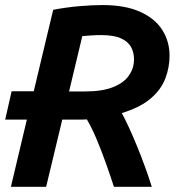

<svg xmlns="http://www.w3.org/2000/svg" viewBox="-20 -720 692 740"><path d="M22 0 83.5 -259H0L24.8 -368.2H110L185 -682.2Q234.8 -691.8 284.1 -696.1Q333.5 -700.5 375 -700.5Q462.5 -700.5 520 -674.6Q577.5 -648.8 605.5 -604.4Q633.5 -560 633.5 -505.2Q633.5 -460.5 617.2 -417.6Q601 -374.8 560.8 -340.4Q520.5 -306 449.5 -284.2Q463 -259.2 478 -226.5Q493 -193.8 508.2 -156.5Q523.5 -119.2 538 -79.6Q552.5 -40 565 0H419.2Q403.5 -48.2 386.6 -95.2Q369.8 -142.2 351.8 -184.9Q333.8 -227.5 314.8 -259.8Q307.8 -259.5 300.1 -259.2Q292.5 -259 284.5 -259H220L157.8 0ZM246.2 -367.5H306Q374.8 -367.5 416.4 -384.4Q458 -401.2 477.2 -429.4Q496.5 -457.5 496.5 -491Q496.5 -518.2 484.9 -539.2Q473.2 -560.2 445.6 -572.5Q418 -584.8 369 -584.8Q350 -584.8 330.6 -583.4Q311.2 -582 297.2 -580.8Z"/></svg>

Font: Ubuntu Sans
Style: Italic
Weight: 400
Italic angle: -13.5°
Designer: Dalton Maag Ltd
Foundry: Dalton Maag Ltd
Version: Version 1.006